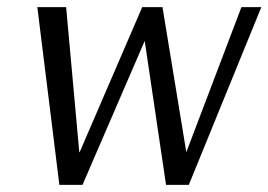

<svg xmlns="http://www.w3.org/2000/svg" viewBox="-20 -520 755 540"><path d="M659 -500H715L511 0H447L387 -405L212 0H147L85 -500H166L203 -92H204L380 -500H437L504 -92Z"/></svg>

Font: ArsenalItalic
Style: Italic
Weight: 400
Italic angle: -9°
Designer: Andrij Shevchenko
Foundry: Stairsfor.com
Version: Version 1.000